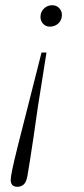

<svg xmlns="http://www.w3.org/2000/svg" viewBox="-20 -496 322 735"><path d="M158 -295 125 -87Q116 -23 108.5 28Q101 79 95 116.5Q89 154 85 177Q81 201 71 210Q61 219 47 219Q34 219 27.5 212.5Q21 206 21 193Q21 182 27 153Q33 124 46.5 69.5Q60 15 83 -74Q106 -163 139 -295ZM217 -439Q217 -419 203.5 -406.5Q190 -394 171 -394Q155 -394 145 -405Q135 -416 135 -431Q135 -451 148.5 -463.5Q162 -476 180 -476Q196 -476 206.5 -465Q217 -454 217 -439Z"/></svg>

Font: Source Serif 4 36pt Light
Style: Italic
Weight: 300
Italic angle: -12°
Designer: Frank Grießhammer
Foundry: Adobe Systems Incorporated
Version: Version 4.004;hotconv 1.0.116;makeotfexe 2.5.65601